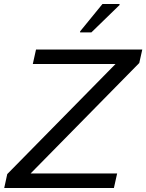

<svg xmlns="http://www.w3.org/2000/svg" viewBox="-20 -934 727 954"><path d="M1 0 16 -69 554 -616H143L159 -688H687L672 -621L132 -72H562L546 0ZM378 -773V-778L489 -914H574V-909L434 -773Z"/></svg>

Font: Saira SemiExpanded
Style: Italic
Weight: 400
Width: 6
Italic angle: -12°
Designer: Hector Gatti with collaboration of the Omnibus-Type team
Foundry: Omnibus-Type
Version: Version 1.101